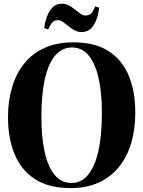

<svg xmlns="http://www.w3.org/2000/svg" viewBox="-20 -976 753 1009"><path d="M350.5 12.5Q236 12.5 163.2 -35Q90.5 -82.5 56.2 -166.8Q22 -251 22 -360Q22 -446.5 43.8 -518.5Q65.5 -590.5 108.2 -643.2Q151 -696 215.5 -724.8Q280 -753.5 365.5 -753.5Q479.5 -753.5 551.5 -706.8Q623.5 -660 657.2 -577Q691 -494 691 -384.5Q691 -298 669.8 -225.5Q648.5 -153 605.8 -99.5Q563 -46 499.2 -16.8Q435.5 12.5 350.5 12.5ZM356.5 -14.5Q406.5 -14.5 442 -56.2Q477.5 -98 496.5 -180.5Q515.5 -263 515.5 -384.5Q515.5 -486.5 498.5 -563.5Q481.5 -640.5 446.8 -683.5Q412 -726.5 358 -726.5Q307 -726.5 271.2 -685.8Q235.5 -645 216.5 -563.8Q197.5 -482.5 197.5 -360Q197.5 -256.5 214.5 -178.5Q231.5 -100.5 266.5 -57.5Q301.5 -14.5 356.5 -14.5ZM409 -807.5Q388 -807.5 371 -817Q354 -826.5 339.5 -838.8Q325 -851 311.5 -860.5Q298 -870 284.5 -870Q267.5 -870 256.5 -859.5Q245.5 -849 233.5 -821.5L212.5 -828.5Q219 -884.5 242.5 -920.5Q266 -956.5 304.5 -956.5Q325.5 -956.5 342.5 -947.2Q359.5 -938 374.2 -925.8Q389 -913.5 402.2 -904Q415.5 -894.5 429 -894.5Q446.5 -894.5 457.8 -904Q469 -913.5 480 -942.5L501 -936Q495 -878 471.5 -842.8Q448 -807.5 409 -807.5Z"/></svg>

Font: Merriweather 144pt
Style: Bold
Weight: 700
Version: Version 2.100